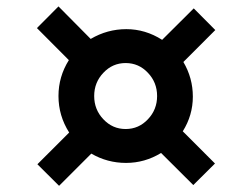

<svg xmlns="http://www.w3.org/2000/svg" viewBox="-20 -644 792 614"><path d="M495.1 -154.8Q442.9 -123 383.1 -123Q323.2 -123 272 -152.8L168.9 -49.8L99.6 -118.7L201.2 -220.2Q167 -273.9 167 -336.9Q167 -398.9 200.2 -451.7L98.1 -554.2L167 -623.5L270 -519.5Q323.2 -550.8 384 -550.8Q444.8 -550.8 498.5 -516.6L599.6 -617.2L668.5 -547.9L566.4 -445.8Q596.7 -394.5 596.7 -335Q596.7 -275.4 564.5 -224.1L667.5 -121.1L598.1 -52.2ZM281.2 -336.9Q281.2 -293.5 310.5 -262.7Q339.8 -231.4 381.8 -231.4Q423.8 -231.4 453.1 -262.7Q482.4 -293.5 482.4 -336.9Q482.4 -380.4 453.1 -411.1Q423.8 -442.4 381.8 -442.4Q339.8 -442.4 310.5 -411.1Q281.2 -380.4 281.2 -336.9Z"/></svg>

Font: Merriweather
Style: Heavy Italic
Weight: 900
Italic angle: -7°
Designer: Eben Sorkin
Foundry: Eben Sorkin
Version: Version 1.001